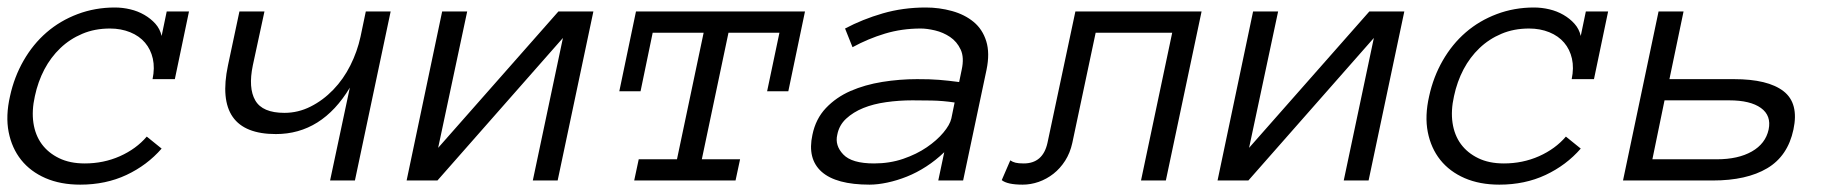

<svg xmlns="http://www.w3.org/2000/svg" viewBox="-27 -486 4960 517"><path d="M408.2 -85.9Q369.1 -41 313.5 -14.9Q257.8 11.2 189 11.2Q136.2 11.2 95.7 -6.3Q55.2 -23.9 30 -55.4Q4.9 -86.9 -3.7 -130.4Q-12.2 -173.8 0 -227.1Q11.2 -278.8 36.6 -323Q62 -367.2 98.4 -398.7Q134.8 -430.2 181.9 -448Q229 -465.8 282.2 -465.8Q303.2 -465.8 323.7 -460.9Q344.2 -456.1 361.6 -446Q378.9 -436 391.4 -422.1Q403.8 -408.2 408.2 -389.2L421.9 -455.1H481.9L443.8 -272.9H383.8Q390.1 -303.2 384.5 -328.1Q378.9 -353 363.5 -371.1Q348.1 -389.2 323.5 -399.2Q298.8 -409.2 269 -409.2Q228 -409.2 194.6 -395Q161.1 -380.9 135.5 -356.4Q109.9 -332 92.5 -299.1Q75.2 -266.1 66.9 -227.1Q58.1 -188 63 -155Q67.9 -122.1 85.4 -98.1Q103 -74.2 132.1 -60.1Q161.1 -45.9 201.2 -45.9Q252 -45.9 295.9 -65.4Q339.8 -85 368.2 -118.2Z M617.7 -455.1H685.1L653.8 -310.1Q641.1 -249 660.4 -215.6Q679.7 -182.1 738.8 -182.1Q775.9 -182.1 809.3 -199Q842.8 -215.8 870.4 -244.4Q897.9 -272.9 916.5 -310.1Q935.1 -347.2 943.8 -387.2L958 -455.1H1024.9L928.7 0H861.8L915 -250Q839.8 -125 715.8 -125Q547.9 -125 586.9 -310.1Z M1163.6 -455.1H1231L1152.8 -87.9L1476.6 -455.1H1570.8L1474.6 0H1407.7L1488.8 -383.8L1150.9 0H1067.9Z M2095.7 -240.2H2038.6L2071.8 -397.9H1934.6L1862.8 -57.1H1965.8L1953.6 0H1680.7L1692.9 -57.1H1795.9L1867.7 -397.9H1730.5L1697.8 -240.2H1640.6L1685.5 -455.1H2140.6Z M2160.6 -123Q2169.4 -166 2197 -195.1Q2224.6 -224.1 2263.2 -241Q2301.8 -257.8 2348.6 -265.4Q2395.5 -272.9 2442.4 -272.9Q2460.4 -272.9 2474.6 -272.5Q2488.8 -272 2501.7 -271Q2514.6 -270 2527.1 -268.6Q2539.6 -267.1 2555.7 -265.1L2562.5 -297.9Q2569.8 -331.1 2559.8 -352.5Q2549.8 -374 2531.2 -386.5Q2512.7 -398.9 2490.7 -404.1Q2468.8 -409.2 2452.6 -409.2Q2401.4 -409.2 2356 -395.5Q2310.5 -381.8 2268.6 -358.9L2248.5 -409.2Q2295.4 -434.1 2350.1 -450Q2404.8 -465.8 2465.8 -465.8Q2502.4 -465.8 2536.6 -456.3Q2570.8 -446.8 2594.7 -427Q2618.7 -407.2 2628.7 -375Q2638.7 -342.8 2629.4 -297.9L2566.4 0H2499.5L2515.6 -76.2Q2492.7 -54.2 2467 -37.6Q2441.4 -21 2415 -10.5Q2388.7 0 2362.5 5.6Q2336.4 11.2 2314.5 11.2Q2224.6 11.2 2185.5 -23.4Q2146.5 -58.1 2160.6 -123ZM2326.7 -45.9Q2368.7 -45.9 2405 -58.3Q2441.4 -70.8 2468.5 -89.4Q2495.6 -107.9 2513.2 -128.9Q2530.8 -149.9 2534.7 -167L2543.5 -210Q2511.7 -214.8 2481.7 -215.3Q2451.7 -215.8 2429.7 -215.8Q2393.6 -215.8 2359.1 -210.9Q2324.7 -206.1 2297.6 -195.1Q2270.5 -184.1 2251.5 -166.5Q2232.4 -148.9 2227.5 -123Q2220.7 -94.2 2243.7 -70.1Q2266.6 -45.9 2326.7 -45.9Z M3208.5 -455.1 3112.3 0H3045.4L3129.4 -397.9H2923.3L2860.4 -101.1Q2854.5 -74.2 2841.1 -53.2Q2827.6 -32.2 2809.6 -18.1Q2791.5 -3.9 2770 3.7Q2748.5 11.2 2726.6 11.2Q2685.5 11.2 2670.4 -1L2693.4 -54.2Q2699.7 -49.8 2707.5 -47.9Q2715.3 -45.9 2729.5 -45.9Q2781.2 -45.9 2793.5 -101.1L2868.7 -455.1Z M3347.2 -455.1H3414.6L3336.4 -87.9L3660.2 -455.1H3754.4L3658.2 0H3591.3L3672.4 -383.8L3334.5 0H3251.5Z M4229.5 -85.9Q4190.4 -41 4134.8 -14.9Q4079.1 11.2 4010.3 11.2Q3957.5 11.2 3917 -6.3Q3876.5 -23.9 3851.3 -55.4Q3826.2 -86.9 3817.6 -130.4Q3809.1 -173.8 3821.3 -227.1Q3832.5 -278.8 3857.9 -323Q3883.3 -367.2 3919.7 -398.7Q3956.1 -430.2 4003.2 -448Q4050.3 -465.8 4103.5 -465.8Q4124.5 -465.8 4145 -460.9Q4165.5 -456.1 4182.9 -446Q4200.2 -436 4212.6 -422.1Q4225.1 -408.2 4229.5 -389.2L4243.2 -455.1H4303.2L4265.1 -272.9H4205.1Q4211.4 -303.2 4205.8 -328.1Q4200.2 -353 4184.8 -371.1Q4169.4 -389.2 4144.8 -399.2Q4120.1 -409.2 4090.3 -409.2Q4049.3 -409.2 4015.9 -395Q3982.4 -380.9 3956.8 -356.4Q3931.2 -332 3913.8 -299.1Q3896.5 -266.1 3888.2 -227.1Q3879.4 -188 3884.3 -155Q3889.2 -122.1 3906.7 -98.1Q3924.3 -74.2 3953.4 -60.1Q3982.4 -45.9 4022.5 -45.9Q4073.2 -45.9 4117.2 -65.4Q4161.1 -85 4189.5 -118.2Z M4468.3 -272.9H4642.1Q4733.4 -272.9 4775.4 -240.5Q4817.4 -208 4802.2 -137.2Q4787.1 -65.9 4731.7 -33Q4676.3 0 4585 0H4343.3L4439 -455.1H4506.3ZM4735.4 -137.2Q4743.2 -174.8 4714.6 -195.3Q4686 -215.8 4629.4 -215.8H4455.1L4422.4 -57.1H4596.2Q4653.3 -57.1 4690.2 -78.1Q4727.1 -99.1 4735.4 -137.2Z"/></svg>

Font: Anonymous Pro
Style: Italic
Weight: 400
Italic angle: -12°
Monospace: yes
Designer: Mark Simonson
Version: Version 1.003